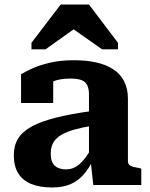

<svg xmlns="http://www.w3.org/2000/svg" viewBox="-20 -817 664 848"><path d="M388 -327V-262Q342 -254 310 -245Q278 -236 257.5 -225Q237 -214 225.5 -201Q214 -188 209 -172.5Q204 -157 204 -139Q204 -114 212 -98.5Q220 -83 235.5 -76Q251 -69 272 -69Q294 -69 312.5 -79Q331 -89 349.5 -111Q368 -133 387 -167L393 -115Q373 -72 347.5 -44Q322 -16 289 -2.5Q256 11 211 11Q156 11 118 -4.5Q80 -20 60.5 -51.5Q41 -83 41 -131Q41 -174 60 -205Q79 -236 120.5 -258.5Q162 -281 227.5 -297.5Q293 -314 388 -327ZM392 0 380 -110 373 -109V-400Q373 -423 366 -439Q359 -455 341.5 -462.5Q324 -470 291 -470Q245 -470 214.5 -457.5Q184 -445 172 -429Q165 -435 164.5 -443Q164 -451 170 -459Q176 -467 187 -472.5Q198 -478 215 -478V-362H73V-489Q89 -499 120 -513.5Q151 -528 198 -539.5Q245 -551 308 -551Q362 -551 406 -541Q450 -531 481 -510.5Q512 -490 528.5 -457.5Q545 -425 545 -381V-106Q545 -95 551 -89Q557 -83 568.5 -80Q580 -77 598 -74L604 -72V0ZM373 -797H248L119 -628V-599H181L348 -718L263 -717L431 -599H501V-628Z"/></svg>

Font: Roboto Serif
Style: Bold
Weight: 700
Designer: Greg Gazdowicz
Foundry: Commercial Type
Version: Version 1.008